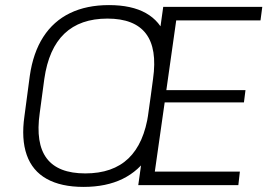

<svg xmlns="http://www.w3.org/2000/svg" viewBox="-20 -727 1050 754"><path d="M308 7Q220 7 163.5 -24.5Q107 -56 85 -118.5Q63 -181 76 -271L97 -429Q110 -520 150 -582Q190 -644 255 -675.5Q320 -707 408 -707Q497 -707 553 -675.5Q609 -644 631.5 -582Q654 -520 641 -429L619 -271Q606 -181 566 -118.5Q526 -56 461.5 -24.5Q397 7 308 7ZM315 -46Q423 -46 484.5 -105Q546 -164 563 -283L581 -417Q598 -536 553 -595Q508 -654 402 -654Q295 -654 233 -595Q171 -536 154 -417L136 -283Q119 -164 163.5 -105Q208 -46 315 -46ZM574 -53H922L916 0H523L621 -700H1010L1003 -647H658L678 -689L630 -350L619 -373H944L938 -325H612L630 -348L582 -11Z"/></svg>

Font: Pathway Extreme 8pt Thin 12pt Thin
Style: Italic
Weight: 250
Italic angle: -8°
Version: Version 1.001;gftools[0.9.26]